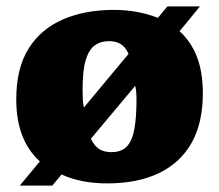

<svg xmlns="http://www.w3.org/2000/svg" viewBox="-20 -561 687 602"><path d="M42 21 105 -55Q69 -87 50 -135.5Q31 -184 31 -249Q31 -347 69.5 -408.5Q108 -470 177 -500Q246 -530 337 -530Q375 -530 410 -523.5Q445 -517 475 -505L505 -541H607L543 -463Q578 -432 597 -384Q616 -336 616 -268Q616 -176 581 -113.5Q546 -51 479 -18.5Q412 14 316 14Q275 14 239 7Q203 0 173 -14L144 21ZM329 -84Q360 -84 377 -101Q394 -118 401 -155Q408 -192 408 -250Q408 -262 407 -272.5Q406 -283 404 -292L265 -126Q272 -111 281.5 -101.5Q291 -92 303 -88Q315 -84 329 -84ZM243 -224 383 -392Q376 -408 366.5 -416.5Q357 -425 346 -428.5Q335 -432 322 -432Q296 -432 277.5 -419Q259 -406 249 -373.5Q239 -341 239 -282Q239 -266 239.5 -251.5Q240 -237 243 -224Z"/></svg>

Font: Literata 18pt ExtraBold
Style: Regular
Weight: 800
Designer: Latin by Veronika Burian and Jose Scaglione. Greek by Irene Vlachou. Cyrillic by Vera Evstafieva.
Foundry: TypeTogether
Version: Version 3.103;gftools[0.9.29]